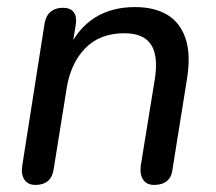

<svg xmlns="http://www.w3.org/2000/svg" viewBox="-20 -516 612 543"><path d="M80 7Q59 7 49 -8Q39 -23 43 -48L106 -449Q110 -472 123.5 -483Q137 -494 158 -494Q179 -494 188.5 -481.5Q198 -469 194 -444L181 -365L175 -379Q200 -435 247.5 -465.5Q295 -496 362 -496Q416 -496 452.5 -474.5Q489 -453 504.5 -408Q520 -363 509 -294L468 -38Q466 -16 452.5 -4.5Q439 7 416 7Q395 7 385 -7.5Q375 -22 378 -47L418 -293Q428 -358 407 -390Q386 -422 332 -422Q262 -422 220.5 -379Q179 -336 168 -263L132 -39Q126 7 80 7Z"/></svg>

Font: Nunito ExtraLight Medium
Style: Italic
Weight: 500
Italic angle: -9°
Version: Version 3.602